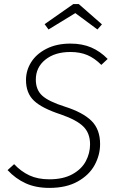

<svg xmlns="http://www.w3.org/2000/svg" viewBox="-20 -907 575 938"><path d="M506 -619 475 -590Q442 -623 406.5 -638Q371 -653 324 -653Q248 -653 201.5 -615.5Q155 -578 155 -518Q155 -468 186.5 -439.5Q218 -411 297 -386Q385 -358 427 -316.5Q469 -275 469 -203Q469 -150 442.5 -101Q416 -52 360 -20.5Q304 11 221 11Q155 11 105.5 -11.5Q56 -34 17 -76L49 -105Q83 -69 124 -50Q165 -31 221 -31Q289 -31 334 -56Q379 -81 399.5 -120Q420 -159 420 -202Q420 -256 387.5 -288.5Q355 -321 277 -348Q185 -378 146 -415Q107 -452 107 -516Q107 -563 132.5 -603.5Q158 -644 207.5 -669Q257 -694 324 -694Q382 -694 426 -675Q470 -656 506 -619ZM217 -763 198 -789 338 -887H365L478 -788L456 -763L348 -843Z"/></svg>

Font: Fira Sans ExtraLight
Style: Italic
Weight: 275
Italic angle: -8°
Designer: Carrois Corporate & Edenspiekermann AG
Foundry: Carrois Corporate GbR & Edenspiekermann AG
Version: Version 4.203